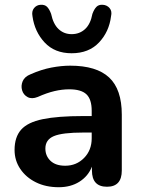

<svg xmlns="http://www.w3.org/2000/svg" viewBox="-20 -774 590 804"><path d="M280 -551Q209 -551 167 -596Q125 -641 116 -706Q112 -727 122.5 -740Q133 -753 150 -754Q168 -755 177.5 -745Q187 -735 194 -716Q203 -673 225.5 -652Q248 -631 280 -631Q313 -631 336 -652Q359 -673 367 -716Q374 -735 383.5 -745Q393 -755 410 -754Q428 -753 439 -740Q450 -727 445 -706Q437 -641 394.5 -596Q352 -551 280 -551ZM226 10Q172 10 130.5 -10.5Q89 -31 65 -66.5Q41 -102 41 -146Q41 -200 68.5 -231Q96 -262 159 -275Q222 -288 328 -288H364V-310Q364 -358 342 -379Q320 -400 270 -400Q240 -400 208 -392.5Q176 -385 138 -368Q113 -358 95.5 -367.5Q78 -377 72.5 -396Q67 -415 75 -434Q83 -453 108 -463Q153 -483 195 -491Q237 -499 274 -499Q384 -499 437 -449.5Q490 -400 490 -294V-60Q490 8 428 8Q365 8 365 -60V-76Q349 -36 312.5 -13Q276 10 226 10ZM364 -219H329Q241 -219 205.5 -204Q170 -189 170 -152Q170 -121 191.5 -100.5Q213 -80 253 -80Q300 -80 332 -112.5Q364 -145 364 -195Z"/></svg>

Font: Chiron GoRound TC SB
Style: Regular
Weight: 500
Designer: Ryoko NISHIZUKA 西塚涼子 (kana, bopomofo & ideographs); Paul D. Hunt (Latin, Greek & Cyrillic); Sandoll Communications 산돌커뮤니
Foundry: Adobe
Version: Version 1.000;hotconv 1.1.1;makeotfexe 2.6.0